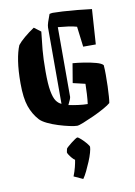

<svg xmlns="http://www.w3.org/2000/svg" viewBox="-99 -683 737 1049"><g transform="rotate(-10 269.5 -158.5)"><path d="M190 -530Q184 -480 179.5 -431Q175 -382 175 -310Q175 -240 182 -202Q189 -164 201 -146.5Q213 -129 230 -122V-546Q230 -556 236 -575Q242 -594 251 -617Q255 -618 259.5 -619Q264 -620 269 -620Q289 -620 324.5 -618Q360 -616 402.5 -612Q445 -608 484 -603L471 -409H401L387 -522Q368 -528 338 -532Q308 -536 283 -538V-152Q283 -147 278.5 -136Q274 -125 266 -109Q289 -104 318.5 -100Q348 -96 371 -96Q374 -117 376 -151.5Q378 -186 378 -207L310 -223L328 -330Q356 -328 391 -322.5Q426 -317 455.5 -309Q485 -301 494 -290Q496 -268 496 -236.5Q496 -205 495 -173Q494 -141 492 -116Q490 -91 488 -81Q477 -71 449.5 -55.5Q422 -40 389 -25Q356 -10 329.5 0.5Q303 11 294 11Q280 11 252 5Q224 -1 192 -11Q160 -21 133 -34Q106 -47 93 -61Q62 -95 45.5 -142Q29 -189 29 -271Q29 -342 37 -393.5Q45 -445 59 -478Q72 -495 97.5 -516.5Q123 -538 153 -558ZM276 303 226 280Q236 255 242 231Q248 207 250 192Q242 187 233.5 177Q225 167 219 157.5Q213 148 213 144L217 125Q218 122 227 114Q236 106 248 96.5Q260 87 270 80.5Q280 74 283 74Q288 74 302.5 87Q317 100 330 115.5Q343 131 343 137Q343 147 337 168.5Q331 190 320.5 215Q310 240 298.5 264Q287 288 276 303Z"/></g></svg>

Font: Grenze Gotisch
Style: Bold
Weight: 700
Designer: Renata Polastri
Foundry: Omnibus-Type
Version: Version 1.001